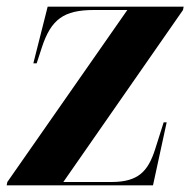

<svg xmlns="http://www.w3.org/2000/svg" viewBox="-26 -556 571 576"><path d="M-6 0H433L474 -189H465L439 -107C418 -43 390 -10 308 -10H164L523 -526L525 -536H117L74 -366H84L99 -412C127 -499 166 -526 256 -526H356L-4 -10Z"/></svg>

Font: Noto Serif Display Condensed ExtraBold
Style: Italic
Weight: 800
Width: 3
Italic angle: -12°
Designer: Monotype Design Team
Foundry: Monotype Imaging Inc.
Version: Version 2.009